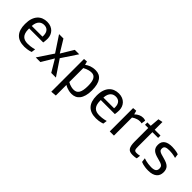

<svg xmlns="http://www.w3.org/2000/svg" viewBox="130 -1700 2932 2932"><g transform="rotate(45 1596.0 -234.0)"><path d="M271.5 -442.4Q248.5 -442.4 227.3 -435.3Q206.1 -428.2 189 -411.6Q171.9 -395 160.4 -367.9Q148.9 -340.8 146 -296.9H377Q377 -304.7 377.4 -309.1Q377.9 -313 377.9 -316.9Q377.9 -320.8 377.9 -324.2Q377 -355.5 368.7 -377.7Q360.4 -399.9 346.2 -414.3Q332 -428.7 313 -435.5Q293.9 -442.4 271.5 -442.4ZM425.8 -14.6Q408.2 -8.3 386.7 -2.9Q368.2 1.5 343.3 5.1Q318.4 8.8 288.6 8.8Q170.4 8.8 110.8 -54.7Q51.3 -118.2 51.3 -244.6Q51.3 -315.4 67.9 -364.5Q84.5 -413.6 113.8 -445.8Q143.1 -478 183.1 -493.7Q223.1 -509.3 269.5 -509.3Q315.4 -509.3 350.1 -494.6Q384.8 -480 407.7 -455.8Q430.7 -431.6 442.6 -400.4Q454.6 -369.1 455.6 -335.4Q455.6 -325.2 454.8 -309.8Q454.1 -294.4 452.9 -281.5Q451.7 -268.6 450.4 -257.8Q449.2 -247.1 447.8 -242.2H144.5V-224.6Q144.5 -179.7 155.3 -147Q166 -114.3 185.8 -95Q205.6 -75.7 233.4 -67.6Q261.2 -59.6 294.9 -59.6Q322.8 -59.6 347.9 -62.7Q373 -65.9 392.6 -69.8Q415.5 -74.2 435.1 -80.1Z M695.8 -250.5 528.8 -503.4H623.5L746.6 -301.3L868.7 -503.4H964.4L796.4 -250.5L964.4 0H863.3L746.6 -196.3L628.9 0H528.8Z M1125.5 -509.3 1141.6 -452.6Q1157.7 -464.4 1175.5 -474.9Q1193.4 -485.4 1214.4 -492.9Q1235.4 -500.5 1260 -504.9Q1284.7 -509.3 1314.9 -509.3Q1356.9 -509.3 1389.9 -493.9Q1422.9 -478.5 1445.8 -447Q1468.8 -415.5 1480.7 -366.7Q1492.7 -317.9 1492.7 -251Q1492.7 -182.6 1478.5 -133.1Q1464.4 -83.5 1439.7 -52Q1415 -20.5 1381.6 -5.9Q1348.1 8.8 1309.6 8.8Q1275.9 8.8 1248 2.2Q1220.2 -4.4 1199.7 -12.7Q1176.3 -22 1157.2 -34.7V194.8L1066.9 202.6V-503.9ZM1157.2 -96.7Q1174.3 -86.4 1194.3 -78.1Q1211.4 -71.3 1234.9 -65.4Q1258.3 -59.6 1285.6 -59.6Q1314.5 -59.6 1336.2 -70.1Q1357.9 -80.6 1372.6 -104.2Q1387.2 -127.9 1394.5 -165.5Q1401.9 -203.1 1401.9 -255.9Q1401.9 -352.5 1375.7 -396.2Q1349.6 -439.9 1297.9 -439.9Q1268.6 -439.9 1243.2 -433.3Q1217.8 -426.8 1198.7 -418.9Q1176.3 -410.2 1157.2 -398.4Z M1818.4 -442.4Q1795.4 -442.4 1774.2 -435.3Q1752.9 -428.2 1735.8 -411.6Q1718.8 -395 1707.3 -367.9Q1695.8 -340.8 1692.9 -296.9H1923.8Q1923.8 -304.7 1924.3 -309.1Q1924.8 -313 1924.8 -316.9Q1924.8 -320.8 1924.8 -324.2Q1923.8 -355.5 1915.5 -377.7Q1907.2 -399.9 1893.1 -414.3Q1878.9 -428.7 1859.9 -435.5Q1840.8 -442.4 1818.4 -442.4ZM1972.7 -14.6Q1955.1 -8.3 1933.6 -2.9Q1915 1.5 1890.1 5.1Q1865.2 8.8 1835.4 8.8Q1717.3 8.8 1657.7 -54.7Q1598.1 -118.2 1598.1 -244.6Q1598.1 -315.4 1614.7 -364.5Q1631.3 -413.6 1660.6 -445.8Q1689.9 -478 1730 -493.7Q1770 -509.3 1816.4 -509.3Q1862.3 -509.3 1897 -494.6Q1931.6 -480 1954.6 -455.8Q1977.5 -431.6 1989.5 -400.4Q2001.5 -369.1 2002.4 -335.4Q2002.4 -325.2 2001.7 -309.8Q2001 -294.4 1999.8 -281.5Q1998.5 -268.6 1997.3 -257.8Q1996.1 -247.1 1994.6 -242.2H1691.4V-224.6Q1691.4 -179.7 1702.1 -147Q1712.9 -114.3 1732.7 -95Q1752.4 -75.7 1780.3 -67.6Q1808.1 -59.6 1841.8 -59.6Q1869.6 -59.6 1894.8 -62.7Q1919.9 -65.9 1939.5 -69.8Q1962.4 -74.2 1981.9 -80.1Z M2341.8 -509.3Q2351.6 -509.3 2360.8 -507.6Q2370.1 -505.9 2377.4 -503.9Q2386.2 -501.5 2393.6 -498.5L2382.8 -428.7Q2380.9 -430.2 2376 -432.1Q2372.1 -433.1 2364.7 -434.3Q2357.4 -435.5 2345.7 -435.5Q2317.9 -435.5 2294.4 -428.2Q2271 -420.9 2253.9 -412.6Q2233.9 -402.8 2217.3 -390.1V0H2127V-504.4L2189.9 -509.3L2207 -447.8Q2235.4 -477.1 2270 -493.2Q2304.7 -509.3 2341.8 -509.3Z M2626 8.8Q2592.8 8.8 2569.8 0.5Q2546.9 -7.8 2532.7 -27.8Q2518.6 -47.9 2512 -81.3Q2505.4 -114.7 2505.4 -164.6V-452.6H2436V-503.4H2508.8L2521.5 -656.7L2594.2 -670.9V-503.4H2719.2V-452.6H2595.7V-145.5Q2595.7 -119.1 2597.4 -101.8Q2599.1 -84.5 2604.7 -74.2Q2610.4 -64 2620.8 -59.8Q2631.3 -55.7 2649.4 -55.7Q2662.6 -55.7 2674.8 -56.9Q2687 -58.1 2696.8 -60.1Q2708 -62 2717.3 -64.5L2709.5 -1.5Q2700.7 2 2688 3.9Q2677.2 5.9 2661.9 7.3Q2646.5 8.8 2626 8.8Z M2790.5 -379.4Q2791 -415 2804.2 -439.5Q2817.4 -463.9 2840.8 -479.7Q2864.3 -495.6 2897 -502.7Q2929.7 -509.8 2970.2 -509.3Q3001 -508.8 3026.1 -505.6Q3051.3 -502.4 3069.8 -498.5Q3091.3 -493.7 3108.4 -487.8L3118.2 -418.9Q3100.6 -424.3 3079.6 -428.7Q3061.5 -432.6 3036.9 -435.8Q3012.2 -439 2982.9 -439.5Q2957 -439.5 2936.8 -437Q2916.5 -434.6 2902.6 -428Q2888.7 -421.4 2881.3 -409.7Q2874 -397.9 2874 -377.9Q2874 -359.9 2878.9 -348.9Q2883.8 -337.9 2897.2 -328.9Q2910.6 -319.8 2934.1 -312Q2957.5 -304.2 2994.1 -294.9Q3036.6 -283.7 3066.4 -270.8Q3096.2 -257.8 3115 -239.5Q3133.8 -221.2 3142.3 -195.6Q3150.9 -169.9 3150.4 -137.7Q3149.9 -105 3138.9 -78.1Q3127.9 -51.3 3105.2 -32Q3082.5 -12.7 3047.9 -2Q3013.2 8.8 2965.3 8.8Q2925.3 8.8 2895.8 4.4Q2866.2 0 2845.7 -5.4Q2822.3 -11.2 2805.2 -19.5L2795.9 -88.9Q2816.4 -81.1 2841.8 -75.2Q2863.8 -69.8 2893.3 -65.4Q2922.9 -61 2958 -60.5Q3012.2 -60.1 3038.6 -77.4Q3064.9 -94.7 3065.4 -135.7Q3065.4 -151.4 3061 -165.5Q3056.6 -179.7 3043.2 -190.2Q3029.8 -200.7 3005.1 -209.5Q2980.5 -218.3 2940.9 -228Q2905.3 -236.8 2877 -248.5Q2848.6 -260.3 2829.1 -277.3Q2809.6 -294.4 2799.6 -319.1Q2789.6 -343.8 2790.5 -379.4Z"/></g></svg>

Font: Mako
Style: Regular
Weight: 400
Designer: vernon adams
Foundry: vernon adams
Version: Version 1.000